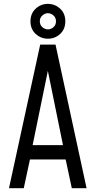

<svg xmlns="http://www.w3.org/2000/svg" viewBox="-20 -983 499 1003"><path d="M27 0 190 -750H270L432.2 0H355L323 -150H136.5L104.2 0ZM150.5 -225H309L224 -642.2H236ZM230.8 -780.8Q193.6 -780.8 166.4 -805.8Q139.2 -830.8 139.2 -871.4Q139.2 -912.6 166.4 -937.7Q193.6 -962.8 229.9 -962.8Q266.9 -962.8 294.1 -937.8Q321.2 -912.8 321.2 -871.8Q321.2 -830.8 294.3 -805.8Q267.4 -780.8 230.8 -780.8ZM230.8 -829.5Q246.4 -829.5 259.4 -841.1Q272.5 -852.8 272.5 -871.8Q272.5 -890.8 259.2 -902.4Q245.9 -914 230.2 -914Q214.6 -914 201.3 -902.2Q188 -890.4 188 -871.8Q188 -852.8 201.3 -841.1Q214.6 -829.5 230.8 -829.5Z"/></svg>

Font: Mohave Light
Style: Regular
Weight: 300
Designer: Gumpita Rahayu
Foundry: Tokotype
Version: Version 2.003